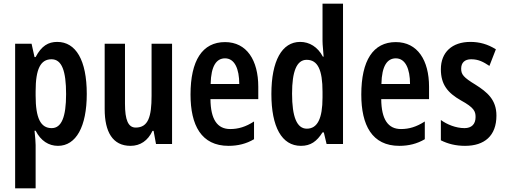

<svg xmlns="http://www.w3.org/2000/svg" viewBox="-20 -780 2735 1040"><path d="M290 -553C242 -553 205 -532 173 -471H167L151 -543H62V240H173V6C173 -9 171 -34 167 -72H173C201 -17 244 10 294 10C392 10 450 -94 450 -271C450 -454 391 -553 290 -553ZM259 -459C315 -459 338 -396 338 -270C338 -146 313 -86 260 -86C200 -86 173 -140 173 -262V-286C173 -407 200 -459 259 -459Z M912 -543H801V-261C801 -148 783 -89 715 -89C674 -89 657 -131 657 -218V-543H547V-189C547 -66 590 10 687 10C740 10 781 -18 806 -71H812L825 0H912Z M1199 -552C1076 -552 1012 -452 1012 -268C1012 -102 1070 10 1218 10C1268 10 1314 -1 1356 -26V-122C1311 -93 1271 -81 1227 -81C1157 -81 1121 -133 1120 -243H1379V-310C1379 -453 1317 -552 1199 -552ZM1199 -464C1251 -464 1276 -407 1276 -325H1121C1123 -424 1153 -464 1199 -464Z M1610 10C1663 10 1696 -14 1727 -63H1734L1749 0H1838V-760H1727V-559C1727 -534 1731 -509 1733 -473H1729C1701 -526 1656 -553 1606 -553C1507 -553 1450 -450 1450 -271C1450 -93 1506 10 1610 10ZM1642 -83C1588 -83 1562 -147 1562 -273C1562 -393 1587 -456 1641 -456C1701 -456 1727 -402 1727 -283V-252C1727 -137 1699 -83 1642 -83Z M2124 -552C2001 -552 1937 -452 1937 -268C1937 -102 1995 10 2143 10C2193 10 2239 -1 2281 -26V-122C2236 -93 2196 -81 2152 -81C2082 -81 2046 -133 2045 -243H2304V-310C2304 -453 2242 -552 2124 -552ZM2124 -464C2176 -464 2201 -407 2201 -325H2046C2048 -424 2078 -464 2124 -464Z M2669 -154C2669 -240 2619 -281 2556 -321C2490 -361 2478 -377 2478 -408C2478 -440 2497 -459 2532 -459C2573 -459 2599 -444 2631 -423L2666 -513C2621 -541 2577 -553 2528 -553C2429 -553 2368 -497 2368 -405C2368 -322 2405 -277 2477 -236C2548 -197 2556 -177 2556 -146C2556 -108 2535 -86 2496 -86C2449 -86 2401 -106 2368 -130V-20C2406 -1 2448 10 2499 10C2604 10 2669 -44 2669 -154Z"/></svg>

Font: Noto Sans Gurmukhi UI ExtraCondensed SemiBold
Style: Regular
Weight: 600
Width: 2
Designer: Jelle Bosma - Monotype Design Team
Foundry: Monotype Imaging Inc.
Version: Version 2.004